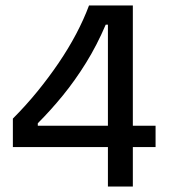

<svg xmlns="http://www.w3.org/2000/svg" viewBox="-20 -681 621 701"><path d="M27 -144V-248Q74 -295 116 -346.5Q158 -398 194 -451Q230 -504 258 -557Q286 -610 305 -661H465V0H374V-591H366Q334 -516 294 -451.5Q254 -387 209.5 -332.5Q165 -278 118 -231V-222H548V-144Z"/></svg>

Font: Bricolage Grotesque 96pt ExtraBold
Style: Regular
Weight: 400
Version: Version 1.001;gftools[0.9.33.dev8+g029e19f]